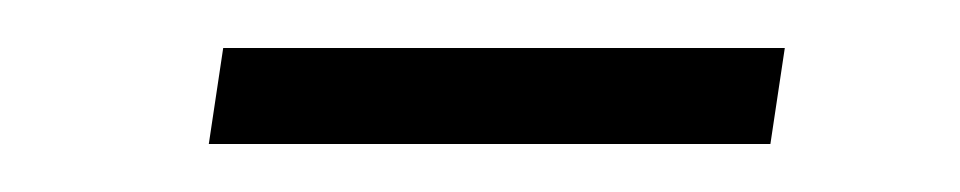

<svg xmlns="http://www.w3.org/2000/svg" viewBox="-20 -353 400 80"><path d="M67 -293 73 -333H307L301 -293Z"/></svg>

Font: Fira Sans Condensed ExtraLight
Style: Italic
Weight: 275
Width: 3
Italic angle: -8°
Designer: Carrois Corporate & Edenspiekermann AG
Foundry: Carrois Corporate GbR & Edenspiekermann AG
Version: Version 4.203